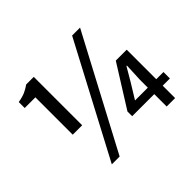

<svg xmlns="http://www.w3.org/2000/svg" viewBox="-153 -874 1094 1094"><g transform="rotate(-45 394.0 -327.5)"><path d="M144 -265V-566H58V-614Q94 -620 116 -630Q138 -640 159 -655H220V-265ZM182 12 541 -667H605L245 12ZM636 0V-215L641 -325H637L590 -245L533 -152H762V-100H458V-138L616 -390H704V0Z"/></g></svg>

Font: Source Sans 3 Medium
Style: Regular
Weight: 500
Designer: Paul D. Hunt
Foundry: Adobe
Version: Version 3.052;hotconv 1.1.0;makeotfexe 2.6.0